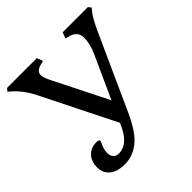

<svg xmlns="http://www.w3.org/2000/svg" viewBox="-194 -864 1023 1023"><g transform="rotate(-45 317.5 -352.0)"><path d="M145 -177Q166 -177 166 -166Q166 -164 155.5 -141Q145 -118 145 -96Q145 -74 156.5 -61.5Q168 -49 187 -49Q262 -49 307 -161L100 -576Q60 -656 0 -702L13 -718H238L250 -684L227 -678Q188 -668 188 -638Q188 -619 213 -571L360 -278L469 -518Q493 -570 493 -617Q493 -664 443 -678L420 -684L432 -718H622L635 -702L620 -684Q598 -657 565 -584L377 -169Q329 -63 278.5 -24.5Q228 14 171 14Q114 14 83.5 -11Q53 -36 53 -80Q53 -124 78.5 -150.5Q104 -177 145 -177Z"/></g></svg>

Font: Gabriela
Style: Regular
Weight: 400
Designer: Eduardo Rodriguez Tunni
Foundry: Eduardo Rodriguez Tunni
Version: Version 1.003